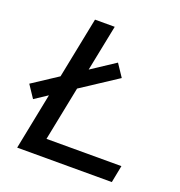

<svg xmlns="http://www.w3.org/2000/svg" viewBox="-127 -807 856 915"><g transform="rotate(20 301.0 -350.0)"><path d="M177 -87 232 -362 415 -482 373 -545 253 -466 300 -700H200L138 -390L10 -306L52 -243L117 -286L60 0H540L557 -87Z"/></g></svg>

Font: AWKNG-Font Medium
Style: Italic
Weight: 500
Italic angle: -11.3°
Designer: Awakening Church
Foundry: Awakening Church
Version: Version 1.700;PS 001.700;hotconv 1.0.88;makeotf.lib2.5.64775